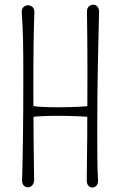

<svg xmlns="http://www.w3.org/2000/svg" viewBox="-20 -812 523 832"><path d="M404.8 -30.8C401.4 -85.4 401.4 -161.6 401.4 -245.6C401.4 -445.3 405.8 -626 409.2 -761.2C409.7 -781.7 396.5 -791.5 383.8 -791.5C370.6 -791.5 356.4 -781.7 356.9 -761.2C358.4 -638.2 358.9 -595.2 358.9 -498C358.9 -283.2 357.4 -128.4 356 -30.3C355.5 -9.8 367.7 0.5 379.9 0.5C393.1 0.5 405.8 -9.8 404.8 -30.8ZM367.2 -305.2C367.2 -301.3 367.2 -336.4 367.2 -353C352.1 -350.1 291.5 -347.2 232.4 -347.2C187.5 -347.2 143.1 -348.6 119.6 -353C103 -361.8 91.3 -347.7 91.3 -332.5C91.3 -319.8 100.1 -305.2 119.6 -305.2C144 -308.6 187.5 -310.1 231.9 -310.1C286.6 -310.1 343.3 -307.6 367.2 -305.2ZM127.9 -33.2C126 -136.2 124.5 -285.6 124.5 -431.2C124.5 -591.3 126 -679.2 128.9 -758.3C130.4 -778.8 115.7 -789.1 101.6 -789.1C87.4 -789.1 72.8 -778.8 74.2 -758.3C80.1 -678.2 81.1 -609.9 81.1 -467.8C81.1 -304.7 79.1 -133.8 75.7 -30.8C75.2 -10.7 87.4 -0.5 100.6 -0.5C114.3 -0.5 128.4 -11.7 127.9 -33.2Z"/></svg>

Font: Pompiere 
Style: Regular
Weight: 400
Designer: Karolina Lach
Foundry: Sorkin Type Co.
Version: Version 1.001